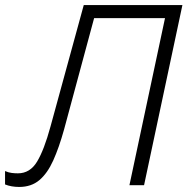

<svg xmlns="http://www.w3.org/2000/svg" viewBox="-59 -734 743 761"><path d="M17 7Q2 7 -12.5 4.5Q-27 2 -39 -3V-56Q-25 -50 -12.5 -48.5Q0 -47 12 -47Q60 -47 88 -93.5Q116 -140 141 -232L273 -714H664L512 0H454L595 -662H314L195 -221Q175 -149 152 -98Q129 -47 97 -20Q65 7 17 7Z"/></svg>

Font: Noto Sans Light
Style: Italic
Weight: 300
Italic angle: -12°
Designer: Monotype Design Team
Foundry: Monotype Imaging Inc.
Version: Version 2.013; ttfautohint (v1.8.4.7-5d5b)